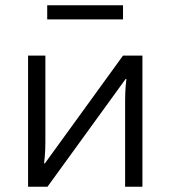

<svg xmlns="http://www.w3.org/2000/svg" viewBox="-20 -712 650 732"><path d="M87 0H161L459 -411H462C457 -370 457 -347 457 -306V0H523V-500H449L151 -89H148C153 -130 153 -153 153 -194V-500H87ZM449 -638V-692H160V-638Z"/></svg>

Font: Perun Light
Style: Regular
Weight: 300
Foundry: Copyright (c) Stefan Peev, Context Ltd, 2016
Version: Version 1.089